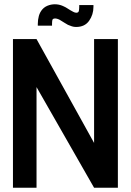

<svg xmlns="http://www.w3.org/2000/svg" viewBox="-20 -884 618 904"><path d="M353 -860V-852Q353 -843 351.5 -833.5Q350 -824 339 -824Q333 -824 324.5 -828.5Q316 -833 311 -836Q301 -842 295 -846Q289 -850 280 -854Q264 -862 246.5 -863.5Q229 -865 212 -860Q192 -854 180 -840.5Q168 -827 163 -809Q158 -791 158 -771V-763H225V-771Q225 -782 226.5 -789.5Q228 -797 240 -797Q245 -797 252.5 -794.5Q260 -792 267 -787Q272 -784 284 -776.5Q296 -769 300 -767Q309 -763 318.5 -760Q328 -757 338 -757Q379 -757 399.5 -786Q420 -815 420 -852V-860ZM535 -700H423V-211L152 -700H41V0L152 0V-474L423 0H535Z"/></svg>

Font: Advent Pro
Style: Regular
Weight: 400
Designer: VivaRado, Andreas Kalpakidis
Foundry: VivaRado, Andreas Kalpakidis
Version: Version 3.000